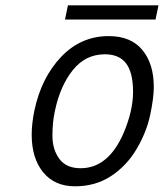

<svg xmlns="http://www.w3.org/2000/svg" viewBox="-20 -666 599 701"><path d="M105.5 -262.2Q130.9 -382.3 203.1 -458.3Q275.4 -534.2 377 -534.2Q458 -534.2 499.8 -483.6Q541.5 -433.1 541.5 -348.1Q541.5 -308.6 528.3 -246.1Q515.1 -183.6 478.8 -122.1Q442.4 -60.5 385.5 -23.2Q328.6 14.2 253.9 14.2Q179.2 14.2 137.5 -37.1Q95.7 -88.4 95.7 -174.3Q95.7 -214.8 105.5 -262.2ZM180.7 -262.2Q171.4 -220.2 171.4 -170.4Q171.4 -120.6 196.5 -86.2Q221.7 -51.8 274.4 -51.8Q376 -51.8 431.6 -181.2Q465.8 -261.7 465.8 -331.1Q465.8 -400.4 440.7 -434.1Q415.5 -467.8 362.8 -467.8Q292.5 -467.8 246.3 -410.6Q200.2 -353.5 180.7 -262.2ZM228 -646.5H558.6L547.9 -594.7H217.3Z"/></svg>

Font: Tuffy
Style: Italic
Weight: 400
Italic angle: -12°
Designer: Thatcher Ulrich, Karoly Barta and Michael Everson
Version: Version 001.271